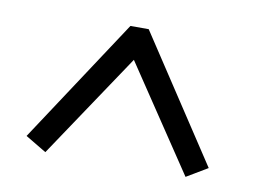

<svg xmlns="http://www.w3.org/2000/svg" viewBox="-51 -783 684 515"><g transform="rotate(10 291.0 -525.5)"><path d="M100.1 -338.9 43 -373 266.1 -711.9H315.9L539.1 -373L481.9 -338.9L291 -624Z"/></g></svg>

Font: Literata Book Medium
Style: Regular
Weight: 500
Designer: Latin by Veronika Burian and Jose Scaglione. Greek by Irene Vlachou. Cyrillic by Vera Evstafieva
Foundry: TypeTogether
Version: Version 2.003;PS 002.003;hotconv 1.0.88;makeotf.lib2.5.64775